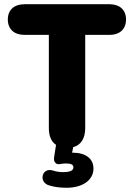

<svg xmlns="http://www.w3.org/2000/svg" viewBox="-20 -690 621 908"><path d="M295 198C369 198 422 163 422 107C422 60 385 32 323 32H321L326 6C364 -4 383 -37 383 -84V-525H498C545 -525 576 -551 576 -598C576 -644 545 -670 498 -670H96C48 -670 17 -644 17 -598C17 -551 48 -525 96 -525H211V-84C211 -48 222 -20 245 -5L236 53C234 66 236 74 242 80C248 87 255 87 264 86C274 84 282 83 291 83C317 83 327 89 327 101C327 117 312 124 277 124C262 124 247 122 229 116C177 101 161 173 213 187C238 195 268 198 295 198Z"/></svg>

Font: SN Pro Heavy
Style: Regular
Weight: 800
Designer: Tobias Whetton
Foundry: Supernotes
Version: Version 1.001;Glyphs 3.2 (3249)